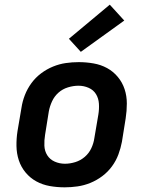

<svg xmlns="http://www.w3.org/2000/svg" viewBox="-20 -794 640 822"><path d="M257 8Q224 8 193 2.5Q162 -3 135.5 -17.5Q109 -32 89.5 -55.5Q70 -79 60.5 -108Q51 -137 50.5 -169Q50 -201 55 -233L72 -333Q76 -360 86.5 -387Q97 -414 114.5 -438Q132 -462 156 -480Q180 -498 207 -509Q234 -520 261.5 -524Q289 -528 317 -528Q349 -528 380.5 -522.5Q412 -517 438.5 -502.5Q465 -488 484.5 -464.5Q504 -441 513.5 -412Q523 -383 523 -351Q523 -319 518 -287L502 -187Q497 -160 487 -133Q477 -106 459.5 -82Q442 -58 418 -40Q394 -22 367 -11Q340 0 312 4Q284 8 257 8ZM258 -93Q280 -93 302.5 -100Q325 -107 343 -122.5Q361 -138 371 -159.5Q381 -181 384 -203L401 -303Q405 -327 403.5 -350Q402 -373 391 -391Q380 -409 359.5 -418Q339 -427 316 -427Q294 -427 271 -420Q248 -413 230.5 -397.5Q213 -382 203 -360.5Q193 -339 189 -317L173 -217Q169 -193 170 -170Q171 -147 182.5 -129Q194 -111 214.5 -102Q235 -93 258 -93ZM326 -572 275 -628 450 -774 512 -706Z"/></svg>

Font: Iosevka SS04 Extended Oblique
Style: Bold
Weight: 700
Width: 7
Italic angle: -9°
Monospace: yes
Designer: Belleve Invis
Foundry: Belleve Invis
Version: Version 19.0.0; ttfautohint (v1.8.4)